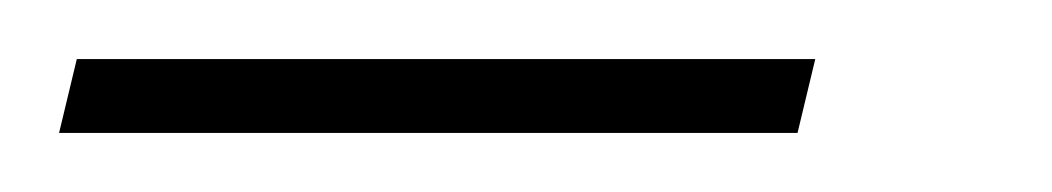

<svg xmlns="http://www.w3.org/2000/svg" viewBox="-75 -20 356 65"><path d="M-55 25 -49 0H201L195 25Z"/></svg>

Font: Hubot Sans Condensed ExtraLight
Style: Italic
Weight: 200
Width: 3
Italic angle: -12.0243°
Designer: Deni Anggara
Foundry: GitHub, Inc., Subsidiary of Microsoft Corporation
Version: Version 2.000